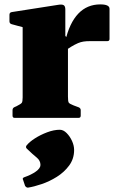

<svg xmlns="http://www.w3.org/2000/svg" viewBox="-20 -536 520 873"><path d="M83 0V-308H289V0ZM478 -359Q478 -349 468 -349H390Q372 -349 359.5 -347Q347 -345 335 -340Q319 -333 303.5 -323.5Q288 -314 275 -304L277 -349Q286 -390 301 -421.5Q316 -453 336 -474Q356 -495 381 -505.5Q406 -516 436 -516Q478 -516 478 -496ZM47 0Q37 0 37 -10V-35Q37 -45 46 -49L55 -53Q75 -63 79 -68.5Q83 -74 83 -93V-180H289V-97Q289 -75 292.5 -69.5Q296 -64 314 -57L338 -48Q347 -44 347 -35V-10Q347 0 337 0ZM83 -308V-462L103 -407L33 -426Q23 -429 23 -439V-469Q23 -479 33 -481L244 -514Q262 -517 269.5 -512.5Q277 -508 277 -493V-373L289 -358V-308ZM108 317Q100 318 94 309L85 282Q80 274 90 270Q122 259 143 244Q164 229 164 214Q164 194 146.5 180Q129 166 102 140Q95 133 101 125Q114 109 139 93Q164 77 194.5 65.5Q225 54 252 54Q268 54 283 69Q298 84 307.5 105Q317 126 317 146Q317 186 294.5 216.5Q272 247 238.5 268Q205 289 169.5 301Q134 313 108 317Z"/></svg>

Font: Hahmlet Black
Style: Regular
Weight: 900
Version: Version 1.002